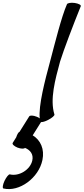

<svg xmlns="http://www.w3.org/2000/svg" viewBox="-203 -837 594 1362"><path d="M4 -11 -65 99C-71 99 -81 115 -88 137L-113 177C-118 186 -103 200 -79 210C-55 219 -31 220 -26 212C12 227 36 258 26 302C11 368 -69 416 -133 400C-141 398 -158 419 -171 446C-184 474 -187 498 -179 500C-66 527 72 425 98 298C114 221 85 157 29 123L88 29C98 30 117 25 138 14C166 0 186 -18 183 -25C150 -132 188 -271 223 -400C249 -484 317 -662 370 -793C373 -802 354 -812 327 -816C300 -820 275 -815 272 -807C233 -718 188 -536 152 -400C116 -267 69 -87 79 3C73 -2 66 -6 57 -9C33 -19 9 -20 4 -11Z"/></svg>

Font: Nupuram Medium Oblique
Style: Regular
Weight: 500
Designer: Santhosh Thottingal (santhosh.thottingal@gmail.com)
Foundry: SMC
Version: Version 1.000